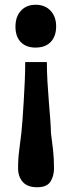

<svg xmlns="http://www.w3.org/2000/svg" viewBox="-20 -597 301 807"><path d="M177 -336H86Q86 -297 84 -253Q82 -209 79.5 -167.5Q77 -126 74.5 -92Q72 -58 70 -40Q66 -3 61 32.5Q56 68 56 110Q56 145 75.5 167.5Q95 190 136 190Q177 190 192 166.5Q207 143 207 111Q207 69 203 33Q199 -3 194 -40Q194 -58 191.5 -92Q189 -126 185.5 -167.5Q182 -209 179.5 -253Q177 -297 177 -336ZM45 -485Q45 -443 67.5 -420Q90 -397 129 -397Q171 -397 193.5 -421Q216 -445 216 -486Q216 -527 192.5 -552Q169 -577 130 -577Q91 -577 68 -552Q45 -527 45 -485Z"/></svg>

Font: GradeGX
Style: Regular
Weight: 100
Width: 1
Designer: Adam Twardoch
Foundry: Adam Twardoch
Version: Version 2.002; DEVELOPMENT